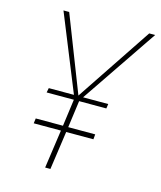

<svg xmlns="http://www.w3.org/2000/svg" viewBox="-102 -736 680 811"><g transform="rotate(15 238.0 -330.5)"><path d="M476 -661 250 -328H360L357 -308H238L222 -190H340L338 -168H219L195 0H172L196 -168H77L80 -190H199L215 -308H96L100 -328H210L75 -661H100L229 -330L450 -661Z"/></g></svg>

Font: Fira Sans Condensed Thin
Style: Italic
Weight: 250
Width: 3
Italic angle: -8°
Designer: Carrois Corporate & Edenspiekermann AG
Foundry: Carrois Corporate GbR & Edenspiekermann AG
Version: Version 4.203